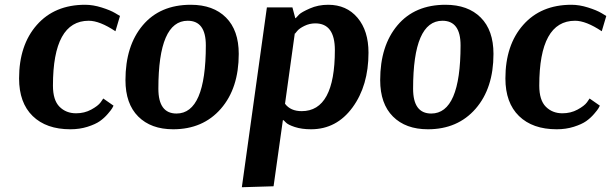

<svg xmlns="http://www.w3.org/2000/svg" viewBox="-20 -531 2562 805"><path d="M464 -400Q398 -444 352 -444Q202 -444 202 -172Q202 -111 229.5 -83.5Q257 -56 299 -56Q334 -56 362.5 -71.5Q391 -87 402 -102L413 -118L456 -88Q454 -84 450.5 -77.5Q447 -71 432 -53.5Q417 -36 398.5 -23Q380 -10 347 0.5Q314 11 275 11Q174 11 117 -44.5Q60 -100 60 -202Q60 -342 134.5 -426.5Q209 -511 337 -511Q370 -511 406.5 -499.5Q443 -488 463 -476L483 -464Z M981 -305Q981 -161 906 -75Q831 11 706 11Q613 11 559.5 -42.5Q506 -96 506 -195Q506 -339 578.5 -425Q651 -511 780 -511Q874 -511 927.5 -457.5Q981 -404 981 -305ZM767 -444Q644 -444 644 -159Q644 -55 720 -55Q843 -55 843 -341Q843 -444 767 -444Z M1099 -500H1206L1218 -455H1220Q1225 -461 1234.5 -470.5Q1244 -480 1279 -495.5Q1314 -511 1356 -511Q1433 -511 1479 -456.5Q1525 -402 1525 -310Q1525 -172 1458 -80.5Q1391 11 1284 11Q1245 11 1216 1.5Q1187 -8 1178 -18L1169 -27H1166L1127 250L994 254ZM1216 -391 1175 -96Q1198 -65 1245 -65Q1384 -65 1384 -321Q1384 -433 1302 -433Q1278 -433 1256.5 -422.5Q1235 -412 1226 -401L1217 -390Z M2049 -305Q2049 -161 1974 -75Q1899 11 1774 11Q1681 11 1627.5 -42.5Q1574 -96 1574 -195Q1574 -339 1646.5 -425Q1719 -511 1848 -511Q1942 -511 1995.5 -457.5Q2049 -404 2049 -305ZM1835 -444Q1712 -444 1712 -159Q1712 -55 1788 -55Q1911 -55 1911 -341Q1911 -444 1835 -444Z M2503 -400Q2437 -444 2391 -444Q2241 -444 2241 -172Q2241 -111 2268.5 -83.5Q2296 -56 2338 -56Q2373 -56 2401.5 -71.5Q2430 -87 2441 -102L2452 -118L2495 -88Q2493 -84 2489.5 -77.5Q2486 -71 2471 -53.5Q2456 -36 2437.5 -23Q2419 -10 2386 0.5Q2353 11 2314 11Q2213 11 2156 -44.5Q2099 -100 2099 -202Q2099 -342 2173.5 -426.5Q2248 -511 2376 -511Q2409 -511 2445.5 -499.5Q2482 -488 2502 -476L2522 -464Z"/></svg>

Font: Arsenal
Style: Bold Italic
Weight: 700
Italic angle: -9.10001°
Designer: Andrij Shevchenko
Foundry: Stairsfor
Version: Version 2.001;PS 002.001;hotconv 1.0.88;makeotf.lib2.5.64775